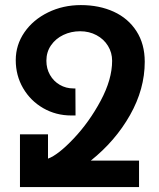

<svg xmlns="http://www.w3.org/2000/svg" viewBox="-20 -754 640 774"><path d="M60.5 -212.5H173.5V-114.5Q214.5 -129.5 277 -195.5Q339.5 -261.5 385.8 -347.8Q432 -434 432 -509Q432 -542 415.2 -569.2Q398.5 -596.5 369 -612.2Q339.5 -628 303 -628Q266.5 -628 235.5 -613.2Q204.5 -598.5 185.8 -571.5Q167 -544.5 167 -509Q167 -477.5 181.5 -452Q196 -426.5 221 -412Q246 -397.5 276 -397.5H284L284.5 -288.5H267Q205.5 -288.5 154.2 -318Q103 -347.5 73.2 -398.5Q43.5 -449.5 43.5 -511.5Q43.5 -573 78.5 -623.8Q113.5 -674.5 173.8 -704Q234 -733.5 306 -733.5Q380 -733.5 438.5 -706.8Q497 -680 530.2 -628.2Q563.5 -576.5 563.5 -505Q563.5 -395 504.2 -290.2Q445 -185.5 346 -106.5H540.5V0H60.5Z"/></svg>

Font: JuliaMono
Style: Bold
Weight: 700
Monospace: yes
Designer: cormullion
Foundry: corm
Version: Version 0.055; ttfautohint (v1.8.4)